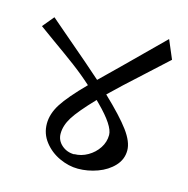

<svg xmlns="http://www.w3.org/2000/svg" viewBox="-99 -775 828 846"><g transform="rotate(15 315.5 -352.0)"><path d="M366 -372Q446 -296 482.5 -246.5Q519 -197 519 -158Q519 -117 490.5 -86.5Q462 -56 418 -40Q374 -24 329 -24Q287 -24 244.5 -43.5Q202 -63 174 -99Q146 -135 146 -181Q146 -226 175 -271.5Q204 -317 277 -391Q235 -429 189.5 -463Q144 -497 79 -543L14 -590L57 -642L120 -588Q259 -470 310 -424L396 -508Q496 -606 570 -680L606 -595L510 -507Q416 -422 366 -373ZM297 -82Q329 -82 358.5 -99Q388 -116 406 -143.5Q424 -171 424 -203Q424 -245 344 -325L331 -338Q264 -268 240 -229.5Q216 -191 216 -154Q216 -123 240 -102Q264 -81 298 -81Z"/></g></svg>

Font: Martel
Style: Regular
Weight: 400
Designer: Dan Reynolds
Foundry: Dan Reynolds
Version: Version 1.001; ttfautohint (v1.1) -l 5 -r 5 -G 72 -x 0 -D la